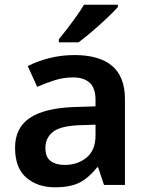

<svg xmlns="http://www.w3.org/2000/svg" viewBox="-20 -786 628 816"><path d="M297 -552Q402 -552 456.5 -506Q511 -460 511 -364V0H422L397 -75H393Q358 -31 319 -10.5Q280 10 213 10Q140 10 92 -31Q44 -72 44 -158Q44 -242 105.5 -284Q167 -326 292 -331L386 -334V-361Q386 -412 361 -434.5Q336 -457 291 -457Q250 -457 212.5 -445Q175 -433 138 -417L98 -505Q138 -526 189.5 -539Q241 -552 297 -552ZM320 -254Q237 -251 205 -225.5Q173 -200 173 -157Q173 -118 195.5 -101.5Q218 -85 255 -85Q310 -85 348 -116.5Q386 -148 386 -210V-256ZM481 -756Q465 -738 434.5 -709Q404 -680 371 -652Q338 -624 314 -606H230V-619Q245 -637 265 -663Q285 -689 304.5 -716.5Q324 -744 337 -766H481Z"/></svg>

Font: Noto Sans Bassa Vah SemiBold
Style: Regular
Weight: 600
Designer: Monotype Design Team
Foundry: Monotype Imaging Inc.
Version: Version 2.002; ttfautohint (v1.8.4.7-5d5b)